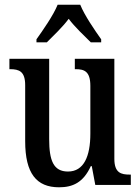

<svg xmlns="http://www.w3.org/2000/svg" viewBox="-20 -786 597 816"><path d="M135 -619V-606H179C208 -635 246 -671 272 -706C298 -671 337 -635 366 -606H410V-619C383 -657 339 -721 321 -766H225C207 -721 162 -657 135 -619ZM231 10C289 10 334 -10 366 -80H370L385 0H536V-44H531C495 -44 466 -51 466 -111V-536H298V-492H301C337 -492 364 -484 364 -421V-218C364 -121 336 -57 269 -57C207 -57 189 -104 189 -195V-536H20V-492H23C62 -492 87 -482 87 -424V-186C87 -49 135 10 231 10Z"/></svg>

Font: Noto Serif Thai Condensed Medium
Style: Regular
Weight: 500
Width: 3
Designer: Monotype Design Team
Foundry: Monotype Imaging Inc.
Version: Version 2.002